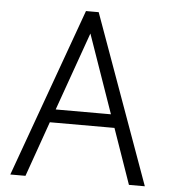

<svg xmlns="http://www.w3.org/2000/svg" viewBox="-51 -736 691 782"><g transform="rotate(5 295.0 -345.0)"><path d="M20 0 269 -690H321L570 0H505L417 -252L454 -226H134L171 -252L82 0ZM175 -263 153 -280H435L416 -254L286 -626H304Z"/></g></svg>

Font: Radio Canada Light
Style: Regular
Weight: 300
Designer: Charles Daoud, Etienne Aubert Bonn, Alexandre Saumier Demers, Jacques Le Bailly
Foundry: Radio-Canada
Version: Version 2.104;gftools[0.9.28.dev5+ged2979d]